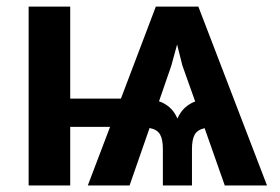

<svg xmlns="http://www.w3.org/2000/svg" viewBox="-20 -566 854 586"><path d="M666 0 604.5 -174.8Q582.5 -169.9 574.2 -155Q565.9 -140.1 565.9 -111.3V0H477.1V-111.3Q477.1 -141.1 468.3 -156Q459.5 -170.9 436.5 -175.3L375.5 0H248L315.9 -178.7H194.3V0H67.4V-545.9H194.3V-265.1H349.1L455.6 -545.9H585.4L794.9 0ZM465.3 -256.8Q482.9 -251 497.6 -238.3Q512.2 -225.6 521.5 -204.1Q530.8 -225.1 544.7 -237.5Q558.6 -250 575.7 -256.3L536.6 -366.2L520.5 -430.2L502.9 -365.7Z"/></svg>

Font: Inter SemiBold
Style: Regular
Weight: 600
Designer: Rasmus Andersson
Foundry: rsms
Version: Version 4.001;git-9221beed3